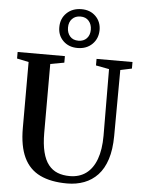

<svg xmlns="http://www.w3.org/2000/svg" viewBox="-66 -1080 843 1139"><g transform="rotate(5 356.0 -510.0)"><path d="M377.5 8.5Q280 8.5 215.5 -22.8Q151 -54 119 -121.2Q87 -188.5 87 -296V-689.5L17 -704V-743H298.5V-704L216 -689V-280Q216 -211.5 227.8 -164.8Q239.5 -118 262 -89.8Q284.5 -61.5 316.2 -49Q348 -36.5 388.5 -36.5Q446 -36.5 486 -66Q526 -95.5 547 -152.5Q568 -209.5 568 -292.5L566 -689L487 -704V-743H701V-704L633 -689.5L631 -297Q630.5 -215.5 611.8 -157.5Q593 -99.5 558.8 -63Q524.5 -26.5 478.2 -9Q432 8.5 377.5 8.5ZM368.5 -797.5Q316 -797.5 283 -830Q250 -862.5 250.5 -911.5Q250.5 -963 284.8 -996Q319 -1029 373 -1029Q425 -1029 457.5 -996.5Q490 -964 490 -914.5Q489.5 -863.5 455.8 -830.5Q422 -797.5 368.5 -797.5ZM370 -841Q401 -841 419.5 -860.5Q438 -880 438 -912.5Q438 -943.5 420.2 -964.2Q402.5 -985 370.5 -985Q339.5 -985 320.8 -965.5Q302 -946 302 -913.5Q302 -882 319.8 -861.5Q337.5 -841 370 -841Z"/></g></svg>

Font: Merriweather 72pt SemiBold
Style: Regular
Weight: 600
Version: Version 2.100